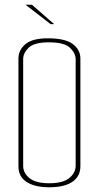

<svg xmlns="http://www.w3.org/2000/svg" viewBox="-20 -790 418 812"><path d="M188 2Q127 2 92.5 -20.5Q58 -43 58 -86V-543Q58 -579 88.5 -604Q119 -629 188 -628Q258 -627 289 -603Q320 -579 320 -542V-87Q320 -44 286 -21Q252 2 188 2ZM188 -15Q246 -15 273 -37Q300 -59 300 -90V-539Q300 -565 276 -588Q252 -611 186 -611Q125 -611 101.5 -588.5Q78 -566 78 -540V-89Q78 -58 105 -36.5Q132 -15 188 -15ZM194 -688 88 -770H115L209 -688Z"/></svg>

Font: Smooch Sans Thin
Style: Regular
Weight: 100
Designer: Robert E. Leuschke
Foundry: Robert E. Leuschke
Version: Version 1.010